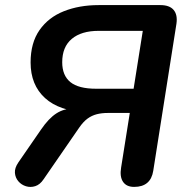

<svg xmlns="http://www.w3.org/2000/svg" viewBox="-20 -725 728 753"><path d="M506 8Q476 8 462.5 -12Q449 -32 455 -68L489 -282H403Q379 -282 359.5 -277Q340 -272 323.5 -260Q307 -248 291 -225L151 -22Q137 -1 118.5 5Q100 11 82 5.5Q64 0 52 -14Q40 -28 38.5 -47Q37 -66 52 -88L141 -217Q171 -261 201.5 -280.5Q232 -300 273 -300H311L320 -285Q213 -289 156.5 -340.5Q100 -392 100 -480Q100 -557 135 -607Q170 -657 230.5 -681Q291 -705 367 -705H609Q645 -705 661 -686Q677 -667 672 -632L581 -55Q571 8 506 8ZM357 -377H504L540 -604H367Q299 -604 261.5 -572.5Q224 -541 224 -481Q224 -429 256 -403Q288 -377 357 -377Z"/></svg>

Font: Nunito Variable Extra Light
Style: Italic
Weight: 200
Italic angle: -9°
Designer: Vernon Adams
Foundry: Vernon Adams
Version: Version 3.602